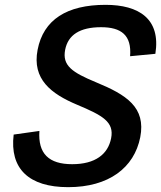

<svg xmlns="http://www.w3.org/2000/svg" viewBox="-20 -762 666 794"><path d="M518 -529.5 622.5 -539.5C645.5 -684.5 554 -742 416.5 -742C257 -742 159.5 -681 135.5 -556C112 -434.5 191.5 -374 298.5 -329C404.5 -284.5 453 -258 439.5 -190C426.5 -124.5 374.5 -83 278.5 -83C182 -83 136.5 -126.5 143 -220.5L36.5 -205.5C19.5 -65 98.5 12 262 12C429.5 12 535 -68 560 -194.5C584 -318.5 503 -370 376.5 -422C279 -462.5 236.5 -490.5 249.5 -556.5C261.5 -617.5 310 -649.5 398 -649.5C481.5 -649.5 525 -616.5 518 -529.5Z"/></svg>

Font: Monaspace Neon Medium
Style: Italic
Weight: 500
Italic angle: -11°
Designer: Riley Cran & the Lettermatic Team
Foundry: Lettermatic
Version: Version 1.200 (Monaspace Neon)